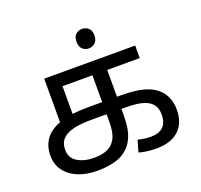

<svg xmlns="http://www.w3.org/2000/svg" viewBox="-129 -881 1083 1037"><g transform="rotate(-20 412.5 -362.5)"><path d="M261 12Q201 12 153 -7Q105 -26 77 -63Q49 -100 49 -152Q49 -206 77.5 -245.5Q106 -285 168 -306.5Q230 -328 332 -328H512Q564 -328 602 -323Q640 -318 668.5 -307.5Q697 -297 720 -279Q746 -259 761 -226.5Q776 -194 776 -152Q776 -76 730.5 -34Q685 8 602 8Q579 8 552 5Q525 2 502 -5L521 -72Q536 -68 555.5 -65Q575 -62 594 -62Q641 -62 665.5 -85Q690 -108 690 -156Q690 -190 675 -210.5Q660 -231 635.5 -241Q611 -251 580.5 -254.5Q550 -258 519 -258H325Q274 -258 238.5 -252Q203 -246 178 -232Q156 -219 145.5 -200.5Q135 -182 135 -153Q135 -107 173 -83.5Q211 -60 269 -60Q313 -60 344.5 -73.5Q376 -87 393.5 -120Q411 -153 411 -213V-482H239V-302L160 -286V-554H683V-482H496V-226Q496 -159 484.5 -121Q473 -83 452 -57Q421 -19 372.5 -3.5Q324 12 261 12ZM444 -737Q464 -737 479.5 -723.5Q495 -710 495 -681Q495 -653 479.5 -639Q464 -625 444 -625Q422 -625 407 -639Q392 -653 392 -681Q392 -710 407 -723.5Q422 -737 444 -737Z"/></g></svg>

Font: hextamil15
Style: Book
Weight: 400
Designer: Jelle Bosma - Monotype Design Team
Foundry: Monotype Imaging Inc.
Version: Version 2.003